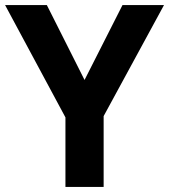

<svg xmlns="http://www.w3.org/2000/svg" viewBox="-20 -734 664 754"><path d="M312 -420 461 -714H624L387 -278V0H237V-273L0 -714H164Z"/></svg>

Font: Noto Sans Tamil
Style: Bold
Weight: 700
Designer: Jelle Bosma - Monotype Design Team
Foundry: Monotype Imaging Inc.
Version: Version 2.004; ttfautohint (v1.8.4.7-5d5b)